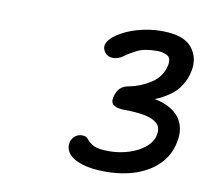

<svg xmlns="http://www.w3.org/2000/svg" viewBox="-55 -901 567 527"><g transform="rotate(10 228.5 -637.5)"><path d="M270 -434Q230 -434 204 -442.5Q178 -451 167 -465Q156 -479 160 -497Q162 -506 170 -513.5Q178 -521 191 -521Q202 -521 207.5 -513.5Q213 -506 225.5 -498.5Q238 -491 270 -491Q299 -491 325.5 -499.5Q352 -508 370 -523Q388 -538 392 -558Q396 -579 384 -590Q372 -601 348.5 -605.5Q325 -610 294 -610Q273 -610 263 -616.5Q253 -623 256 -638Q260 -655 268.5 -664Q277 -673 294 -676Q326 -682 354 -700.5Q382 -719 389 -751Q393 -773 380.5 -779Q368 -785 353 -785Q318 -785 298 -775Q278 -765 264.5 -755Q251 -745 237 -745Q222 -745 214 -755Q206 -765 208 -776Q212 -792 234 -807Q256 -822 288.5 -831.5Q321 -841 356 -841Q417 -841 440 -813Q463 -785 455 -747Q451 -724 436 -702Q421 -680 389.5 -663Q358 -646 303 -637L310 -658Q366 -659 399 -645Q432 -631 444.5 -606Q457 -581 450 -548Q443 -512 418.5 -486.5Q394 -461 356 -447.5Q318 -434 270 -434Z"/></g></svg>

Font: Shantell Sans Light
Style: Italic
Weight: 300
Italic angle: -11°
Designer: Stephen Nixon, Anya Danilova, Shantell Martin
Foundry: Arrow Type
Version: Version 1.008;[ac192a2d6]